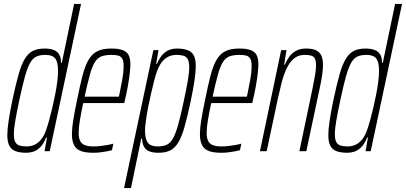

<svg xmlns="http://www.w3.org/2000/svg" viewBox="-20 -763 2049 969"><path d="M114 8Q80 8 58.5 0Q37 -8 27 -27.5Q17 -47 17 -81Q17 -110 23.5 -153.5Q30 -197 42 -255Q59 -335 73.5 -386.5Q88 -438 105.5 -466.5Q123 -495 146.5 -506.5Q170 -518 205 -518Q232 -518 250.5 -511Q269 -504 278.5 -488.5Q288 -473 288 -446H292L354 -743H389L231 0H205L217 -69H213Q199 -35 181.5 -18.5Q164 -2 146.5 3Q129 8 114 8ZM114 -24Q137 -24 155.5 -33Q174 -42 188.5 -60.5Q203 -79 212 -105Q219 -124 227 -152.5Q235 -181 243 -215Q251 -249 258 -284Q265 -319 269 -350.5Q273 -382 273 -406Q273 -450 258.5 -468Q244 -486 210 -486Q183 -486 164.5 -478Q146 -470 132.5 -446.5Q119 -423 106 -377Q93 -331 77 -255Q64 -194 57 -153Q50 -112 50 -86Q50 -60 57 -46.5Q64 -33 78.5 -28.5Q93 -24 114 -24Z M451 8Q413 8 389 -0.5Q365 -9 354 -30Q343 -51 343 -86Q343 -115 349.5 -156Q356 -197 368 -254Q383 -329 396 -379.5Q409 -430 426.5 -460.5Q444 -491 471 -504.5Q498 -518 542 -518Q577 -518 598 -510.5Q619 -503 628.5 -486Q638 -469 638 -439Q638 -419 634.5 -390Q631 -361 625 -327Q619 -293 610 -256L607 -243H400Q389 -192 383 -155Q377 -118 377 -92Q377 -66 385 -51Q393 -36 409.5 -30Q426 -24 452 -24Q468 -24 486 -26Q504 -28 521.5 -31Q539 -34 552 -38L545 -5Q535 -2 519 1Q503 4 485.5 6Q468 8 451 8ZM407 -275H580L586 -304Q592 -333 598 -367Q604 -401 604 -429Q604 -455 597 -467Q590 -479 576.5 -482.5Q563 -486 544 -486Q512 -486 492 -478.5Q472 -471 458.5 -449Q445 -427 433.5 -385.5Q422 -344 407 -275Z M606 186 754 -510H780L768 -441H772Q787 -475 804.5 -491.5Q822 -508 839.5 -513Q857 -518 871 -518Q905 -518 926.5 -510Q948 -502 958 -483Q968 -464 968 -429Q968 -400 961.5 -356.5Q955 -313 943 -255Q926 -175 911.5 -123.5Q897 -72 879.5 -43.5Q862 -15 838.5 -3.5Q815 8 780 8Q753 8 734.5 1Q716 -6 707 -22Q698 -38 697 -64H693L641 186ZM775 -24Q802 -24 820.5 -32Q839 -40 852.5 -63.5Q866 -87 879 -133Q892 -179 908 -255Q921 -316 928 -357Q935 -398 935 -424Q935 -450 928 -463.5Q921 -477 907 -481.5Q893 -486 871 -486Q848 -486 829.5 -477Q811 -468 797 -450Q783 -432 773 -405Q766 -386 758 -355.5Q750 -325 742 -289.5Q734 -254 727 -218Q720 -182 716 -152Q712 -122 712 -104Q712 -61 726.5 -42.5Q741 -24 775 -24Z M1097 8Q1059 8 1035 -0.5Q1011 -9 1000 -30Q989 -51 989 -86Q989 -115 995.5 -156Q1002 -197 1014 -254Q1029 -329 1042 -379.5Q1055 -430 1072.5 -460.5Q1090 -491 1117 -504.5Q1144 -518 1188 -518Q1223 -518 1244 -510.5Q1265 -503 1274.5 -486Q1284 -469 1284 -439Q1284 -419 1280.5 -390Q1277 -361 1271 -327Q1265 -293 1256 -256L1253 -243H1046Q1035 -192 1029 -155Q1023 -118 1023 -92Q1023 -66 1031 -51Q1039 -36 1055.5 -30Q1072 -24 1098 -24Q1114 -24 1132 -26Q1150 -28 1167.5 -31Q1185 -34 1198 -38L1191 -5Q1181 -2 1165 1Q1149 4 1131.5 6Q1114 8 1097 8ZM1053 -275H1226L1232 -304Q1238 -333 1244 -367Q1250 -401 1250 -429Q1250 -455 1243 -467Q1236 -479 1222.5 -482.5Q1209 -486 1190 -486Q1158 -486 1138 -478.5Q1118 -471 1104.5 -449Q1091 -427 1079.5 -385.5Q1068 -344 1053 -275Z M1292 0 1399 -510H1426L1414 -437H1418Q1426 -457 1439 -475.5Q1452 -494 1473 -506Q1494 -518 1525 -518Q1555 -518 1573.5 -510Q1592 -502 1601 -484Q1610 -466 1610 -435Q1610 -414 1606 -385Q1602 -356 1594 -320L1526 0H1491L1557 -315Q1565 -355 1570 -383.5Q1575 -412 1575 -432Q1575 -455 1569.5 -466.5Q1564 -478 1551.5 -482Q1539 -486 1518 -486Q1485 -486 1463 -467Q1441 -448 1426 -416Q1411 -384 1401 -344.5Q1391 -305 1382 -264L1326 0Z M1734 8Q1700 8 1678.5 0Q1657 -8 1647 -27.5Q1637 -47 1637 -81Q1637 -110 1643.5 -153.5Q1650 -197 1662 -255Q1679 -335 1693.5 -386.5Q1708 -438 1725.5 -466.5Q1743 -495 1766.5 -506.5Q1790 -518 1825 -518Q1852 -518 1870.5 -511Q1889 -504 1898.5 -488.5Q1908 -473 1908 -446H1912L1974 -743H2009L1851 0H1825L1837 -69H1833Q1819 -35 1801.5 -18.5Q1784 -2 1766.5 3Q1749 8 1734 8ZM1734 -24Q1757 -24 1775.5 -33Q1794 -42 1808.5 -60.5Q1823 -79 1832 -105Q1839 -124 1847 -152.5Q1855 -181 1863 -215Q1871 -249 1878 -284Q1885 -319 1889 -350.5Q1893 -382 1893 -406Q1893 -450 1878.5 -468Q1864 -486 1830 -486Q1803 -486 1784.5 -478Q1766 -470 1752.5 -446.5Q1739 -423 1726 -377Q1713 -331 1697 -255Q1684 -194 1677 -153Q1670 -112 1670 -86Q1670 -60 1677 -46.5Q1684 -33 1698.5 -28.5Q1713 -24 1734 -24Z"/></svg>

Font: Saira UltraCondensed Thin
Style: Italic
Weight: 250
Width: 1
Italic angle: -12°
Designer: Hector Gatti with collaboration of the Omnibus-Type team
Foundry: Omnibus-Type
Version: Version 1.101